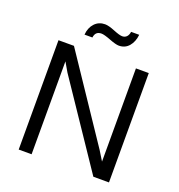

<svg xmlns="http://www.w3.org/2000/svg" viewBox="-158 -1042 1094 1173"><g transform="rotate(20 389.0 -455.5)"><path d="M178.2 0H94.2V-710.9H194.8L559.6 -167L597.7 -105V-218.8V-710.9H681.2V0H579.6L213.4 -543.5L178.2 -604V-511.2ZM493.7 -910.6H546.4Q541.5 -864.3 516.6 -835Q491.7 -805.7 451.2 -805.7Q431.6 -805.7 388.7 -822.3Q345.7 -838.9 327.6 -838.9Q288.1 -838.9 283.2 -797.4H231.9Q235.8 -843.8 262.2 -871.8Q288.6 -899.9 329.1 -899.9Q352.5 -899.9 393.1 -883.3Q433.6 -866.7 451.2 -866.7Q468.3 -866.7 479.5 -877.9Q490.7 -889.2 493.7 -910.6Z"/></g></svg>

Font: RGR Online_21
Style: Regular
Weight: 400
Italic angle: -12°
Designer: vernon adams
Foundry: vernon adams
Version: Version 1.000